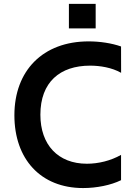

<svg xmlns="http://www.w3.org/2000/svg" viewBox="-20 -948 695 978"><path d="M331 -928.3V-803.3H467.3V-928.3ZM403.4 9.9C471.6 9.9 544.7 -4.6 596.6 -30.2V-159.1C544 -129.3 481.5 -114 422.6 -114C275.6 -114 185.7 -210.6 185.7 -363.6C185.7 -530.2 285.9 -613.6 438.9 -613.6C489.3 -613.6 549.7 -604 596.9 -577.1L596.6 -711.3C549 -728 489 -737.2 431.8 -737.2C198.5 -737.2 53.3 -588.4 53.3 -360.8C53.3 -138.5 186.4 9.9 403.4 9.9Z"/></svg>

Font: TID UI Semi Bold
Style: Regular
Weight: 600
Designer: The TID Project Authors
Foundry: Bakken & Bæck
Version: Version 1.001;hotconv 1.0.109;makeotfexe 2.5.65596